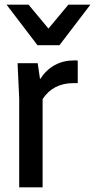

<svg xmlns="http://www.w3.org/2000/svg" viewBox="-20 -800 406 820"><path d="M102 -780 187 -678 272 -780H366L234 -607H140L8 -780ZM312 -541V-445H294Q207 -445 162 -377V0H62V-380L55 -530H141L151 -462Q204 -542 297 -542Q300 -542 306 -542Z"/></svg>

Font: Coupeur_Texte
Style: Regular
Weight: 400
Designer: Léa Rolland
Version: Version 1.000;PS 001.000;hotconv 1.0.88;makeotf.lib2.5.64775